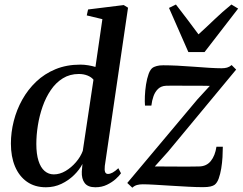

<svg xmlns="http://www.w3.org/2000/svg" viewBox="-20 -840 1102 872"><path d="M456 -86.5Q454 -68.5 457.2 -59.2Q460.5 -50 470.5 -50Q480 -50 491.5 -56.2Q503 -62.5 517.5 -76L529.5 -53Q522 -42 505.8 -27.2Q489.5 -12.5 466 -1Q442.5 10.5 413 10.5Q379 10.5 364.5 -8.8Q350 -28 351.5 -61L354.5 -95.5Q341 -69 316.2 -44.8Q291.5 -20.5 259 -5Q226.5 10.5 188.5 10.5Q138 10.5 102.5 -14.5Q67 -39.5 48.2 -84Q29.5 -128.5 29.5 -188Q29.5 -239 42.5 -290.2Q55.5 -341.5 81 -387.2Q106.5 -433 144.2 -469Q182 -505 232.2 -525.8Q282.5 -546.5 345 -546.5Q362.5 -546.5 380.5 -543.5Q398.5 -540.5 413.5 -536L445 -753L374 -770L380 -797L542 -817L561.5 -805ZM404.5 -478Q395.5 -489.5 377.8 -496.8Q360 -504 338 -504Q297 -504 265.2 -484.2Q233.5 -464.5 210.8 -431Q188 -397.5 173.5 -356Q159 -314.5 152 -270.5Q145 -226.5 145 -186Q145 -140.5 154.8 -109.8Q164.5 -79 182.5 -63.5Q200.5 -48 224.5 -48Q251.5 -48 277.8 -63.5Q304 -79 325 -103.5Q346 -128 356 -155ZM933 -450Q920.5 -450.5 899.5 -450.5Q878.5 -450.5 853.5 -450.5Q828.5 -450.5 804.5 -450.8Q780.5 -451 761.8 -451Q743 -451 734 -450.5Q712 -449.5 698.2 -436.5Q684.5 -423.5 677.2 -403.2Q670 -383 667.5 -360.5H638.5Q637 -377.5 638 -403.2Q639 -429 643.2 -456.2Q647.5 -483.5 655.2 -504.8Q663 -526 675 -533.5Q681 -537 692 -540.2Q703 -543.5 721.5 -543.5Q749 -543.5 785.5 -541.8Q822 -540 859.8 -537Q897.5 -534 931 -532Q964.5 -530 986.5 -530Q1000.5 -530 1011.2 -533Q1022 -536 1032 -544.5L1052.5 -524L744 -152L683 -84Q702.5 -84 730.5 -83.8Q758.5 -83.5 788.2 -83.5Q818 -83.5 843.8 -83.5Q869.5 -83.5 884 -84Q918 -84.5 937.5 -108.8Q957 -133 963 -173.5H992Q992 -152.5 990.5 -126.5Q989 -100.5 984.8 -75Q980.5 -49.5 973.5 -29.8Q966.5 -10 955 -1Q948.5 4 935.8 7Q923 10 902 10Q873.5 10 835 8Q796.5 6 757 3.5Q717.5 1 683.2 -1Q649 -3 628.5 -3Q614 -3 602.2 0.2Q590.5 3.5 581 12.5L558 -9L876.5 -388.5ZM835.5 -603.5 747.5 -804 779 -819.5Q803.5 -788.5 829.2 -754Q855 -719.5 881.5 -684Q918.5 -717.5 953.8 -751.5Q989 -785.5 1031 -819.5L1061.5 -801L909 -603.5Z"/></svg>

Font: Merriweather 72pt Medium
Style: Italic
Weight: 500
Italic angle: -7.8°
Version: Version 2.101